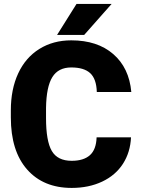

<svg xmlns="http://www.w3.org/2000/svg" viewBox="-20 -921 696 951"><path d="M628.9 -240.7Q625.5 -166.5 588.9 -109.6Q552.2 -52.7 486.1 -21.5Q419.9 9.8 335 9.8Q194.8 9.8 114.3 -81.5Q33.7 -172.9 33.7 -339.4V-374.5Q33.7 -479 70.1 -557.4Q106.4 -635.7 174.8 -678.5Q243.2 -721.2 333 -721.2Q462.4 -721.2 541 -653.1Q619.6 -585 630.4 -465.3H459.5Q457.5 -530.3 426.8 -558.6Q396 -586.9 333 -586.9Q269 -586.9 239.3 -539.1Q209.5 -491.2 208 -386.2V-335.9Q208 -222.2 236.6 -173.3Q265.1 -124.5 335 -124.5Q394 -124.5 425.3 -152.3Q456.5 -180.2 458.5 -240.7ZM358.9 -901.4H532.7L397 -748H262.7Z"/></svg>

Font: Sadagaat-English
Style: Regular
Weight: 900
Designer: Ahmed alsheikh
Foundry: Ahmed alsheikh Design
Version: Version 2.137;January 17, 2018;FontCreator 11.0.0.2408 64-bi